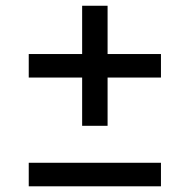

<svg xmlns="http://www.w3.org/2000/svg" viewBox="-20 -735 660 668"><path d="M80 -547H540V-465.2H80ZM354.3 -715V-297.3H265.8V-715ZM80 -168.7H540V-86.8H80Z"/></svg>

Font: Monaspace Xenon Var
Style: Regular
Weight: 400
Designer: Riley Cran and the Lettermatic Team
Version: Version 1.000 (Monaspace Xenon Var)